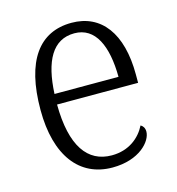

<svg xmlns="http://www.w3.org/2000/svg" viewBox="-88 -621 651 707"><g transform="rotate(-15 237.5 -267.0)"><path d="M256 10C359 10 410 -49 410 -86C410 -100 403 -109 395 -113C374 -71 331 -34 265 -34C173 -34 119 -108 118 -267H427V-299C427 -456 360 -544 247 -544C124 -544 54 -451 54 -263C54 -89 130 10 256 10ZM363 -307H119C125 -431 164 -504 247 -504C327 -504 362 -425 363 -307Z"/></g></svg>

Font: Noto Serif Devanagari SemiCondensed Light
Style: Regular
Weight: 300
Width: 4
Designer: Universal Thirst, Indian Type Foundry and the Monotype Design Team
Foundry: Monotype Imaging Inc.
Version: Version 2.004